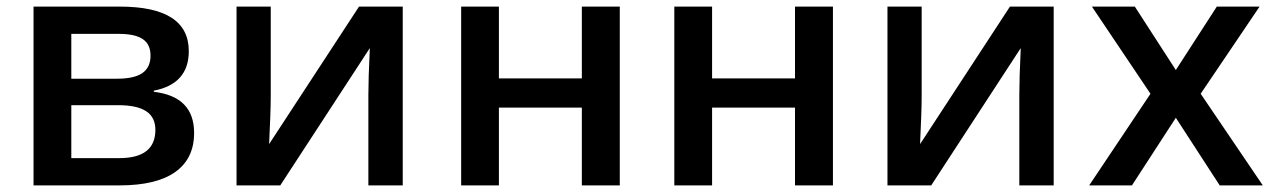

<svg xmlns="http://www.w3.org/2000/svg" viewBox="-20 -561 3855 581"><path d="M81.5 -541H342.8Q551.3 -541 551.3 -406.2Q551.3 -307.1 445.3 -286.6V-283.2Q567.4 -269 567.4 -158.7Q567.4 -81.1 510.3 -40.5Q453.1 0 341.8 0H81.5ZM450.2 -168Q450.2 -206.1 422.4 -224.4Q394.5 -242.7 338.4 -242.7H195.8V-82.5H340.8Q450.2 -82.5 450.2 -168ZM435.5 -392.6Q435.5 -426.8 412.1 -442.6Q388.7 -458.5 340.3 -458.5H195.8V-322.8H333.5Q386.7 -322.8 411.1 -340.1Q435.5 -357.4 435.5 -392.6Z M695.8 -541H799.3V-271Q799.3 -226.1 794.4 -125L1066.4 -541H1198.7V0H1094.7V-273.9Q1094.7 -322.3 1099.1 -415.5L828.1 0H695.8Z M1375.5 -541H1489.7V-323.7H1740.7V-541H1855.5V0H1740.7V-235.4H1489.7V0H1375.5Z M2020.5 -541H2134.8V-323.7H2385.7V-541H2500.5V0H2385.7V-235.4H2134.8V0H2020.5Z M2665.5 -541H2769V-271Q2769 -226.1 2764.2 -125L3036.1 -541H3168.5V0H3064.5V-273.9Q3064.5 -322.3 3068.8 -415.5L2797.9 0H2665.5Z M3461.4 -277.3 3284.2 -541H3414.1L3538.1 -349.1L3662.1 -541H3791.5L3613.3 -277.3L3801.3 0H3670.9L3538.1 -204.6L3405.3 0H3275.9Z"/></svg>

Font: Viking Open Sans Light
Style: Bold
Weight: 600
Foundry: Ascender Corporation
Version: Version 2.001